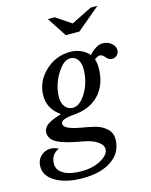

<svg xmlns="http://www.w3.org/2000/svg" viewBox="-223 -873 964 1227"><g transform="rotate(-15 259.5 -260.0)"><path d="M435 73Q435 159 363.5 209.5Q292 260 170 260Q61 260 -7 221Q-75 182 -75 119Q-75 78 -48 51Q-21 24 19 24Q42 24 70 38Q14 61 14 125Q14 167 56.5 191Q99 215 173 215Q250 215 303.5 184.5Q357 154 357 117Q357 89 323 66Q289 43 229 33Q117 14 67.5 -11.5Q18 -37 18 -81Q18 -110 44 -130.5Q70 -151 135 -170L137 -174Q61 -228 61 -313Q61 -406 131.5 -473.5Q202 -541 299 -541Q373 -541 423 -487Q470 -540 514 -540Q545 -540 569.5 -520.5Q594 -501 594 -475Q594 -455 580.5 -441.5Q567 -428 547 -428Q526 -428 509 -449Q492 -470 475 -470Q464 -470 440 -454Q449 -431 449 -396Q449 -287 388 -221Q327 -155 220 -147Q131 -140 131 -111Q131 -89 162.5 -76Q194 -63 238.5 -55.5Q283 -48 327.5 -37.5Q372 -27 403.5 1Q435 29 435 73ZM225 -191Q273 -191 313.5 -260.5Q354 -330 354 -414Q354 -454 336 -477.5Q318 -501 289 -501Q242 -501 198.5 -428Q155 -355 155 -276Q155 -238 174.5 -214.5Q194 -191 225 -191ZM390 -651H300L216 -780H261L362 -712L499 -780H544Z"/></g></svg>

Font: Libre Baskerville
Style: Italic
Weight: 400
Italic angle: -15°
Designer: Pablo Impallari, Rodrigo Fuenzalida
Foundry: Pablo Impallari, Rodrigo Fuenzalida
Version: Version 1.051;Glyphs 3.2.3 (3260)